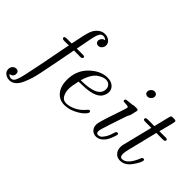

<svg xmlns="http://www.w3.org/2000/svg" viewBox="-160 -1119 1739 1739"><g transform="rotate(45 709.5 -250.0)"><path d="M-24.9 139.2Q-24.9 115.2 -10 100.1Q4.9 85 24.9 85Q41 85 49.6 94.5Q58.1 104 58.1 118.2Q58.1 156.2 14.2 165Q34.2 183.1 53.2 183.1Q67.4 183.1 77.6 174.6Q87.9 166 95.9 146Q104 126 107.4 112.5Q110.8 99.1 118.2 69.8Q130.4 18.1 153.6 -99.4Q176.8 -216.8 193.8 -308.1L211.9 -399.9Q205.1 -399.9 190.9 -399.4Q176.8 -398.9 169.9 -398.9H157.2Q126.5 -398.9 126 -415Q126 -430.2 153.8 -430.2H217.8Q246.6 -579.1 261.2 -616.2Q272.5 -646 288.1 -663.1Q325.2 -705.1 370.1 -705.1Q403.3 -705.1 427.2 -686.5Q451.2 -668 451.2 -639.2Q451.2 -617.2 437 -601.1Q422.9 -585 401.9 -585Q386.7 -585 377.4 -594Q368.2 -603 368.2 -617.2Q368.2 -633.3 379.6 -647.7Q391.1 -662.1 412.1 -665Q392.1 -682.1 374 -682.1Q361.8 -682.1 353.5 -677.5Q345.2 -672.9 338.1 -661.4Q331.1 -649.9 326.4 -637.5Q321.8 -625 316.4 -600.6Q311 -576.2 307.1 -555.2Q303.2 -534.2 296.1 -497.1Q289.1 -460 283.2 -430.2H362.8Q384.8 -430.2 384.8 -417Q384.8 -398.9 354 -398.9H352.1Q349.1 -398.9 342.5 -399.4Q335.9 -399.9 333 -399.9H276.9Q272 -372.1 242.9 -221.9Q213.9 -71.8 208 -46.9Q198.2 1 187.5 37.1Q176.8 73.2 158.4 115.7Q140.1 158.2 113.5 181.6Q86.9 205.1 54.2 205.1Q23.4 205.1 -0.7 187.5Q-24.9 169.9 -24.9 139.2Z M419.4 -166Q419.4 -287.1 499 -364.5Q578.6 -441.9 668.5 -441.9Q711.4 -441.9 740 -418.5Q768.6 -395 768.6 -356.9Q768.6 -343.8 764.6 -330.3Q760.7 -316.9 750.2 -298.3Q739.7 -279.8 712.6 -263.9Q685.5 -248 646.5 -240.2Q594.7 -230.5 505.9 -230Q488.8 -155.8 488.8 -122.1Q488.8 -77.1 507.3 -44.2Q525.9 -11.2 565.4 -11.2Q606.4 -11.2 654.1 -34.2Q701.7 -57.1 736.8 -99.1Q752 -118.2 759.8 -118.2Q764.6 -118.2 769 -114Q773.4 -109.9 773.4 -104Q773.4 -90.8 747.6 -64.9Q721.7 -39.1 670.2 -13.9Q618.7 11.2 563.5 11.2Q498.5 11.2 459 -37.4Q419.4 -85.9 419.4 -166ZM511.7 -252.9Q731.4 -252.9 731.4 -357.4Q731.4 -384.8 714.1 -401.9Q696.8 -418.9 668.5 -418.9Q653.3 -418.9 635 -412.4Q616.7 -405.8 592.8 -390.4Q568.8 -375 546.9 -338.9Q524.9 -302.7 511.7 -252.9Z M893.6 -68.8Q893.6 -97.7 939.7 -231.9Q985.8 -366.2 985.8 -375Q985.8 -384.8 972.7 -387.5Q959.5 -390.1 942.6 -390.1Q925.8 -390.1 921.4 -393.1Q911.6 -399.9 919.4 -413.1Q923.3 -418 932.9 -419.9Q942.4 -421.9 962.9 -423.3Q983.4 -424.8 997.6 -426.8Q1002.4 -427.7 1006.1 -429Q1009.8 -430.2 1011.7 -430.7Q1013.7 -431.2 1020.8 -431.6Q1027.8 -432.1 1041.5 -432.1H1045.4Q1068.4 -432.1 1068.4 -418.9Q1068.4 -417 1056.6 -366.2Q1052.7 -350.1 1050 -344Q1047.4 -337.9 1046.4 -337.4Q1045.4 -336.9 1041.5 -328.9Q1037.6 -320.8 1031.7 -303.2Q1012.7 -246.1 986.8 -168.9Q949.7 -59.1 949.7 -41Q949.7 -12.2 972.7 -12.2Q984.9 -12.2 997.8 -18.6Q1010.7 -24.9 1029.8 -54Q1048.8 -83 1062.5 -131.8Q1068.4 -152.8 1081.5 -152.8Q1095.7 -152.8 1095.7 -140.1Q1095.7 -133.3 1088.1 -111.1Q1080.6 -88.9 1066.7 -60.5Q1052.7 -32.2 1026.6 -10.5Q1000.5 11.2 969.7 11.2Q935.5 11.2 914.6 -11.2Q893.6 -33.7 893.6 -68.8ZM1009.8 -607.9Q1009.8 -625 1023.7 -639.9Q1037.6 -654.8 1056.6 -654.8Q1070.8 -654.8 1080.8 -646Q1090.8 -637.2 1090.8 -622.1Q1090.8 -604 1076.2 -589.6Q1061.5 -575.2 1043.5 -575.2Q1028.3 -575.2 1019 -584Q1009.8 -592.8 1009.8 -607.9Z M1165 -413.1Q1165 -430.2 1187 -430.2Q1191.9 -430.2 1202.1 -430.7Q1212.4 -431.2 1217.3 -431.2Q1227.1 -431.2 1246.6 -430.7Q1266.1 -430.2 1276.4 -430.2L1312 -575.2Q1314.9 -587.4 1316.2 -589.6Q1317.4 -591.8 1320.3 -597.4Q1323.2 -603 1327.6 -603.5Q1332 -604 1340.3 -604H1358.4Q1380.4 -604 1380.4 -590.8Q1380.4 -573.7 1341.3 -430.2H1423.3Q1444.3 -430.2 1444.3 -417Q1444.3 -405.8 1436.3 -402.3Q1428.2 -398.9 1408.2 -398.9H1392.1Q1382.3 -398.9 1362.8 -399.4Q1343.3 -399.9 1333 -399.9Q1331.1 -394 1328.1 -380.1Q1325.2 -366.2 1323.2 -359.9L1263.2 -117.2Q1252 -71.3 1252.4 -51.8Q1252.4 -12.2 1279.8 -12.2Q1279.8 -12.2 1280.3 -12.2Q1346.2 -12.2 1397.5 -140.1Q1402.3 -153.3 1415.3 -153.1Q1428.2 -152.8 1428.2 -142.1Q1428.2 -115.2 1383.3 -52Q1338.4 11.2 1277.3 11.2Q1239.3 11.2 1215.8 -14.4Q1192.4 -40 1192.4 -79.1Q1192.4 -100.1 1199.2 -123L1268.1 -399.9H1187Q1165 -399.9 1165 -413.1Z"/></g></svg>

Font: CMU Classical Serif
Style: Italic
Weight: 500
Italic angle: -14.04°
Version: Version 0.7.0